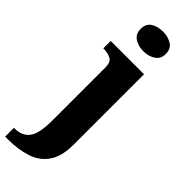

<svg xmlns="http://www.w3.org/2000/svg" viewBox="-353 -790 1047 1047"><g transform="rotate(45 170.0 -267.0)"><path d="M181 -622Q140 -622 112 -641Q84 -660 84 -698Q84 -738 112 -756Q140 -774 181 -774Q220 -774 249 -756Q278 -738 278 -698Q278 -660 249 -641Q220 -622 181 -622ZM-23 240V172H-16Q39 172 68 134.5Q97 97 97 -4V-413Q97 -455 73.5 -467Q50 -479 19 -479H15V-536H272V8Q272 97 237 148Q202 199 140 219.5Q78 240 -2 240Z"/></g></svg>

Font: Noto Serif Georgian ExtraBold
Style: Regular
Weight: 800
Designer: Monotype Design Team, Akaki Razmadze
Foundry: Google LLC
Version: Version 2.003; ttfautohint (v1.8.4.7-5d5b)